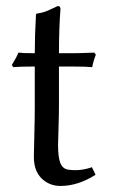

<svg xmlns="http://www.w3.org/2000/svg" viewBox="-20 -605 380 635"><path d="M95 -429Q95 -488 99 -557L101 -560Q116 -562 126.5 -565.5Q137 -569 150.5 -575.5Q164 -582 171 -585Q180 -585 180 -575Q175 -511 175 -429H222Q241 -429 292 -431L297 -424Q289 -404 285 -383Q265 -385 213 -385H175V-259Q175 -225 173.5 -181Q172 -137 172 -126Q172 -85 179.5 -66Q187 -47 205 -44Q244 -38 284 -52L296 -27Q238 10 180 10Q143 10 117.5 -15Q92 -40 92 -86Q92 -97 93.5 -155.5Q95 -214 95 -248V-385Q48 -385 24 -383L19 -390Q33 -412 41 -431Q55 -429 95 -429Z"/></svg>

Font: Libertinus Sans
Style: Regular
Weight: 400
Designer: Philipp H. Poll
Foundry: Khaled Hosny
Version: Version 6.1